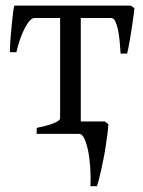

<svg xmlns="http://www.w3.org/2000/svg" viewBox="-20 -474 506 680"><path d="M456.1 -445.3Q455.6 -439 454.1 -426.5Q452.6 -414.1 450.2 -398.4Q447.8 -382.8 445.3 -365.7Q442.9 -348.6 439.9 -332.8Q437 -316.9 434.6 -304Q432.1 -291 430.2 -284.2H407.2Q405.8 -307.1 403.6 -329.8Q401.4 -352.5 397.5 -370.4Q393.6 -388.2 387.9 -399.2Q382.3 -410.2 374.5 -410.2H266.1V-43.9H351.1L363.8 -34.2Q362.8 -17.1 360.1 3.2Q357.4 23.4 354.2 44.7Q351.1 65.9 346.9 86.9Q342.8 107.9 338.6 126.7Q334.5 145.5 330.6 160.6Q326.7 175.8 323.2 185.5H300.3Q301.8 152.3 299.6 119.1Q297.4 85.9 292 59.6Q286.6 33.2 278.6 16.6Q270.5 0 260.3 0H109.9V-21Q126.5 -24.4 141.4 -28.3Q156.2 -32.2 167.7 -36.6Q179.2 -41 186 -45.7Q192.9 -50.3 192.9 -55.7V-410.2H102.1Q94.2 -410.2 85.7 -401.1Q77.1 -392.1 68.6 -376Q60.1 -359.9 52 -337.6Q43.9 -315.4 38.1 -289.1H15.1Q15.1 -295.9 15.6 -309.3Q16.1 -322.8 17.3 -338.9Q18.6 -355 20.3 -372.6Q22 -390.1 23.7 -406.2Q25.4 -422.4 27.1 -435.1Q28.8 -447.8 30.8 -454.1H442.9Z"/></svg>

Font: Gentium Plus CyrE
Style: Regular
Weight: 400
Designer: J. Victor Gaultney, Annie Olsen, Iska Routamaa, Becca Hirsbrunner
Foundry: SIL International
Version: Version 5.000